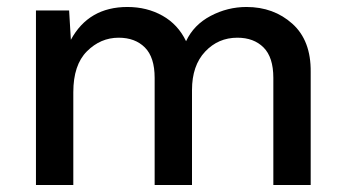

<svg xmlns="http://www.w3.org/2000/svg" viewBox="-20 -530 989 550"><path d="M83 0V-500H178L183 -416Q234 -510 345 -510Q401 -510 445.5 -485Q490 -460 513 -412Q535 -459 583.5 -484.5Q632 -510 686 -510Q764 -510 817.5 -462Q871 -414 870 -324V0H763V-307Q763 -366 735 -394Q707 -422 660 -422Q605 -422 567.5 -382Q530 -342 530 -272V0H423V-307Q423 -366 395 -394Q367 -422 320 -422Q268 -422 229 -383Q190 -344 190 -266V0Z"/></svg>

Font: Elaine Sans Medium
Style: Regular
Weight: 500
Designer: Wei Huang
Foundry: Wei Huang
Version: Version 2.001;PS 002.001;hotconv 1.0.88;makeotf.lib2.5.64775